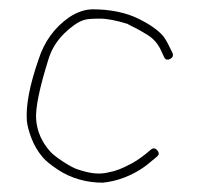

<svg xmlns="http://www.w3.org/2000/svg" viewBox="-20 -437 440 412"><path d="M344.9 -310.5C350.9 -313.5 352.6 -318 349.9 -324L343.9 -336C339.9 -344.7 335.3 -352.7 329.9 -360C318.5 -372.7 301.5 -384.7 278.9 -396C250.9 -410 216.8 -417 179.2 -417C163 -417 145.6 -411.3 128.6 -400C97 -378.1 75 -347.8 62.6 -309C43.7 -254.6 35.3 -211.1 37.6 -178.5C38.3 -168.8 41.5 -156.3 47.3 -140.8C53.2 -125.3 61.4 -111.4 72.1 -99C78.4 -91.7 89.1 -83 104.1 -73C132.1 -54.3 166 -45 200.2 -45C230.2 -47.7 264.6 -60 293.9 -82L316.9 -101C321.6 -105 321.8 -109.5 317.4 -114.5C313.1 -119.5 308.6 -120 303.9 -116C288.6 -102.8 275.2 -93.2 263.9 -87C243.4 -75.8 227.1 -69.5 216 -68C200.9 -63.5 184.2 -63.5 165.8 -68C160.3 -69.3 153.9 -71.2 146.6 -73.5C139.3 -75.8 128.9 -81.3 115.6 -90C102.3 -98.7 92.9 -106 87.6 -112C69.7 -132.1 59.7 -154.8 57.6 -180C55.6 -204 64.4 -247.6 84.2 -310.6C90.5 -330.9 101.5 -348.9 117.1 -364.5C124.1 -371.5 131.6 -377.8 139.6 -383.5C147.6 -389.2 155.4 -392.8 161.6 -394.5C167.4 -396.2 178.3 -397 194.4 -397C210.6 -397 228.3 -393.3 252.9 -386C257.6 -383.3 263.1 -380.5 269.4 -377.5C275.8 -374.5 285.1 -369.1 297.5 -361.4C309.9 -353.7 319.3 -342.5 325.9 -328L331.9 -315C334.6 -309 338.9 -307.5 344.9 -310.5Z"/></svg>

Font: Proton
Style: RgCnd
Weight: 500
Version: Version 1.017